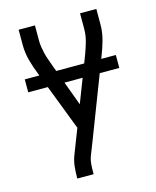

<svg xmlns="http://www.w3.org/2000/svg" viewBox="-111 -597 722 888"><g transform="rotate(-15 250.0 -152.5)"><path d="M148 215V208Q148 181 151 155Q154 129 164 104L209 -12L98 -301Q84 -336 74 -372.5Q64 -409 64 -447V-520H142V-447Q142 -431 144.5 -415.5Q147 -400 150.5 -385Q154 -370 159.5 -355Q165 -340 170 -325L248 -114L330 -326Q341 -355 349.5 -385Q358 -415 358 -447V-520H436V-447Q436 -409 426 -372.5Q416 -336 402 -301L260 68L236 129Q229 148 227.5 168Q226 188 226 208V215ZM32 -229V-291H468V-229Z"/></g></svg>

Font: Iosevka Term Curly
Style: Regular
Weight: 400
Designer: Belleve Invis
Foundry: Belleve Invis
Version: Version 32.3.0